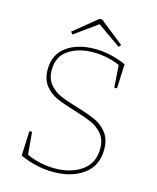

<svg xmlns="http://www.w3.org/2000/svg" viewBox="-127 -949 851 1042"><g transform="rotate(15 299.0 -428.0)"><path d="M308 -367Q375 -347 414.5 -329Q454 -311 481.5 -276Q509 -241 509 -183Q509 -91 442 -42.5Q375 6 273 6Q177 6 85 -36L91 -175H106L117 -49Q194 -15 276 -15Q367 -15 427 -58Q487 -101 487 -181Q487 -232 461.5 -263Q436 -294 398.5 -310.5Q361 -327 298 -346Q231 -366 192.5 -383.5Q154 -401 127 -435Q100 -469 100 -524Q100 -608 161 -653Q222 -698 320 -698Q409 -698 496 -659L490 -522H475L466 -647Q433 -662 394 -670Q355 -678 317 -678Q234 -678 178 -640.5Q122 -603 122 -528Q122 -479 147 -448.5Q172 -418 209 -401.5Q246 -385 308 -367ZM316 -862 451 -755 440 -742 309 -834 181 -742 170 -755 301 -862Z"/></g></svg>

Font: Bitter Pro Thin
Style: Regular
Weight: 250
Designer: Sol Matas, and Bitter project Authors
Foundry: Sol Matas
Version: Version 1.010